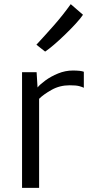

<svg xmlns="http://www.w3.org/2000/svg" viewBox="-20 -903 439 923"><path d="M86 0V-556H156L160.5 -482.5Q172 -497 198.2 -516.2Q224.5 -535.5 259.2 -549.8Q294 -564 330 -564Q368 -564 383 -558V-481Q375.5 -485 360.8 -489Q346 -493 315 -493Q267 -493 228 -471Q189 -449 168 -428V0ZM197 -655 155 -688Q199.5 -736 241 -783.2Q282.5 -830.5 320 -883L379 -832Q366.5 -813.5 342.8 -787.8Q319 -762 291.5 -735.5Q264 -709 238.5 -687.2Q213 -665.5 197 -655Z"/></svg>

Font: Merriweather Sans Light
Style: Regular
Weight: 300
Designer: Eben Sorkin
Foundry: Eben Sorkin
Version: Version 2.001; ttfautohint (v1.8.3)